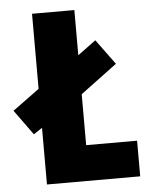

<svg xmlns="http://www.w3.org/2000/svg" viewBox="-75 -823 627 800"><g transform="rotate(-5 238.5 -423.0)"><path d="M89 -66H479V-215H266V-428L419 -542L342 -647L266 -591V-780H89V-466L-23 -384L53 -279L89 -303Z"/></g></svg>

Font: Noto Sans Malayalam UI Condensed Black
Style: Regular
Weight: 900
Width: 3
Designer: Jelle Bosma - Monotype Design Team
Foundry: Monotype Imaging Inc.
Version: Version 2.104